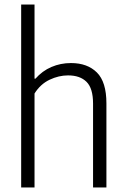

<svg xmlns="http://www.w3.org/2000/svg" viewBox="-20 -828 558 848"><path d="M73.5 -808H132.5V-480.5H136.5Q167 -515 207.2 -532.2Q247.5 -549.5 293.5 -549.5Q366 -549.5 408 -507.8Q450 -466 450 -371.5V0H391V-370.5Q391 -438 362.2 -466.5Q333.5 -495 280.5 -495Q239.5 -495 199 -475.8Q158.5 -456.5 132.5 -415V0H73.5Z"/></svg>

Font: Encode Sans Semi Condensed Light
Style: Regular
Weight: 300
Width: 4
Designer: Multiple Designers
Foundry: Impallari Type
Version: Version 2.000